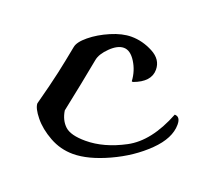

<svg xmlns="http://www.w3.org/2000/svg" viewBox="-83 -527 688 634"><g transform="rotate(20 260.5 -210.0)"><path d="M62 -112Q82 -187 91.5 -230.5Q101 -274 111 -327Q114 -346 142 -369Q170 -392 208.5 -408.5Q247 -425 279 -425Q318 -425 355 -405.5Q392 -386 392 -350Q392 -307 334 -286L330 -287Q328 -323 309.5 -352.5Q291 -382 268 -382Q246 -382 221.5 -358Q197 -334 193 -312Q177 -226 155 -121Q160 -88 180.5 -69Q201 -50 253 -50Q318 -50 388.5 -87.5Q459 -125 501 -232Q521 -232 521 -204Q521 -156 471.5 -107.5Q422 -59 352 -27Q282 5 229 5Q185 5 146.5 -16.5Q108 -38 85 -66.5Q62 -95 62 -112Z"/></g></svg>

Font: Charmonman
Style: Bold
Weight: 700
Designer: Ekaluck Peanpanawate
Foundry: Cadson Demak Co.,Ltd.
Version: Version 1.000; ttfautohint (v1.6)